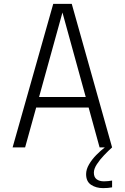

<svg xmlns="http://www.w3.org/2000/svg" viewBox="-20 -760 643 990"><path d="M45 0 254.5 -740H350L558 0H493.5L437 -205.5H166.5L109.5 0ZM181.5 -260H422L302 -695.5ZM558 171V206Q548.5 208 536 209Q523.5 210 511.5 210Q475.5 210 449.8 193Q424 176 424 138Q424 113.5 439 87.8Q454 62 476.5 39.2Q499 16.5 520.5 0H558Q539 17 517 40Q495 63 479.5 86.8Q464 110.5 464 130Q464 153.5 478.2 164.2Q492.5 175 516 175Q526 175 537.8 173.8Q549.5 172.5 558 171Z"/></svg>

Font: Epilogue Light
Style: Regular
Weight: 300
Designer: Tyler Finck
Foundry: Etcetera Type Co
Version: Version 2.111; ttfautohint (v1.8.3)